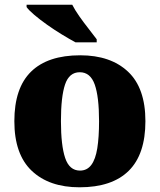

<svg xmlns="http://www.w3.org/2000/svg" viewBox="-20 -786 680 816"><path d="M318 10Q189 10 115 -60Q41 -130 41 -271Q41 -412 112 -481.5Q183 -551 321 -551Q450 -551 524 -481.5Q598 -412 598 -271Q598 -130 527 -60Q456 10 318 10ZM320 -61Q350 -61 368 -85Q386 -109 393.5 -156Q401 -203 401 -271Q401 -375 382.5 -427Q364 -479 319 -479Q274 -479 256.5 -427Q239 -375 239 -271Q239 -168 257 -114.5Q275 -61 320 -61ZM301 -606Q275 -620 243 -639.5Q211 -659 180 -681Q149 -703 125.5 -723Q102 -743 93 -756V-766H287Q298 -744 317 -717Q336 -690 356.5 -664Q377 -638 391 -619V-606Z"/></svg>

Font: Noto Serif Tibetan Black
Style: Regular
Weight: 900
Version: Version 2.103